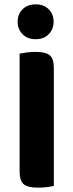

<svg xmlns="http://www.w3.org/2000/svg" viewBox="-20 -854 337 881"><path d="M154 7Q107 7 88.5 -9Q70 -25 70 -67V-608Q81 -610 101.5 -613Q122 -616 143 -616Q188 -616 207.5 -601Q227 -586 227 -542V-1Q216 2 196 4.5Q176 7 154 7ZM226 -754Q226 -720 203.5 -697Q181 -674 144 -674Q106 -674 83.5 -697Q61 -720 61 -754Q61 -789 83.5 -811.5Q106 -834 144 -834Q181 -834 203.5 -811.5Q226 -789 226 -754Z"/></svg>

Font: Baloo Bhaina 2
Style: Bold
Weight: 700
Designer: Yesha Goshar, Manish Minz, Shuchita Grover and Ek Type
Foundry: Ek Type
Version: Version 1.640;hotconv 1.0.111;makeotfexe 2.5.65597; ttfautoh